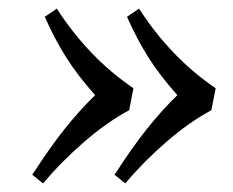

<svg xmlns="http://www.w3.org/2000/svg" viewBox="-20 -487 542 446"><path d="M55 -81Q97 -146 131 -188.5Q165 -231 201 -266Q160 -312 133.5 -354Q107 -396 84 -448L112 -467Q148 -411 192.5 -364.5Q237 -318 290 -282L280 -231Q228 -203 175 -157Q122 -111 80 -61ZM246 -81Q288 -146 322 -188.5Q356 -231 392 -266Q351 -312 324.5 -354Q298 -396 275 -448L303 -467Q339 -411 383.5 -364.5Q428 -318 481 -282L471 -231Q419 -203 366 -157Q313 -111 271 -61Z"/></svg>

Font: Literata 36pt
Style: Italic
Weight: 400
Italic angle: -2°
Designer: Latin by Veronika Burian and Jose Scaglione. Greek by Irene Vlachou. Cyrillic by Vera Evstafieva
Foundry: TypeTogether
Version: Version 3.002